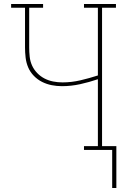

<svg xmlns="http://www.w3.org/2000/svg" viewBox="-20 -755 640 967"><path d="M545 192V0H403V-19H473V-356Q429 -341 383.5 -331Q338 -321 292 -321Q266 -321 240.5 -326Q215 -331 192 -342.5Q169 -354 150.5 -373Q132 -392 122 -415.5Q112 -439 109 -465Q106 -491 106 -516V-716H36V-735H197V-716H127V-516Q127 -493 129.5 -469.5Q132 -446 141.5 -425Q151 -404 167.5 -387Q184 -370 204.5 -359.5Q225 -349 248 -344.5Q271 -340 295 -340Q340 -340 385 -350.5Q430 -361 473 -375V-716H403V-735H564V-716H494V-19H566V192Z"/></svg>

Font: Iosevka Curly Slab ThEx
Style: Regular
Weight: 100
Width: 7
Monospace: yes
Designer: Belleve Invis
Foundry: Belleve Invis
Version: Version 11.1.0; ttfautohint (v1.8.3)